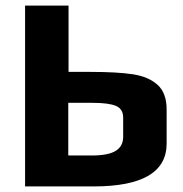

<svg xmlns="http://www.w3.org/2000/svg" viewBox="-20 -669 658 689"><path d="M70 -649H226V-411H304Q400 -411 456.5 -402.5Q513 -394 545.5 -364.5Q578 -335 578 -276V-154Q578 0 316 0H70ZM309 -111Q368 -111 395 -127.5Q422 -144 422 -178V-247Q422 -278 396 -289Q370 -300 311 -300H225V-111Z"/></svg>

Font: Play
Style: Bold
Weight: 700
Designer: Jonas Hecksher (Cyrillic expansion: Cyreal)
Foundry: Jonas Hecksher, Playtype, e-types AS
Version: Version 2.101; ttfautohint (v1.5.65-e2d9)